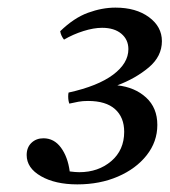

<svg xmlns="http://www.w3.org/2000/svg" viewBox="-20 -808 445 504"><path d="M183 -324Q125 -324 87.5 -345.5Q50 -367 50 -401Q50 -421 62.5 -433Q75 -445 94 -445Q122 -445 140 -420.5Q158 -396 163 -358Q170 -357 177 -356.5Q184 -356 188 -356Q238 -356 272 -385Q306 -414 306 -462Q306 -500 282 -521.5Q258 -543 211 -543Q197 -543 186 -541Q175 -539 162 -536Q159 -544 159 -555Q159 -561 160 -565Q237 -582 277 -612Q317 -642 317 -679Q317 -704 298.5 -719.5Q280 -735 248 -735Q226 -735 199 -726.5Q172 -718 148 -704Q140 -714 138 -726Q174 -761 211 -774.5Q248 -788 283 -788Q337 -788 371 -763Q405 -738 405 -700Q405 -660 370.5 -631Q336 -602 288 -584Q334 -579 363.5 -552Q393 -525 393 -480Q393 -436 365 -400.5Q337 -365 289.5 -344.5Q242 -324 183 -324Z"/></svg>

Font: Castoro
Style: Italic
Weight: 400
Italic angle: -11°
Designer: John Hudson with Paul Hanslow, assisted by Kaja Sojewska.
Foundry: Tiro Typeworks Ltd.
Version: Version 2.04